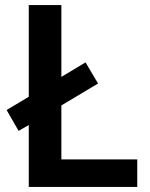

<svg xmlns="http://www.w3.org/2000/svg" viewBox="-20 -734 589 754"><path d="M93 0H519V-108H221V-320L365 -406L316 -489L221 -432V-714H93V-354L6 -302L53 -220L93 -243Z"/></svg>

Font: Noto Sans Tai Tham SemiBold
Style: Regular
Weight: 600
Designer: Monotype Design Team 2013. Revised by David WIlliams 2020
Foundry: Monotype Imaging Inc.
Version: Version 2.002